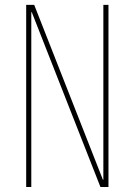

<svg xmlns="http://www.w3.org/2000/svg" viewBox="-20 -750 540 770"><path d="M394.5 -29.3V-730.5H415V0H382.8L107.4 -701.2H105.5V0H85V-730.5H117.2L392.6 -29.3Z"/></svg>

Font: Mgen+ 1m thin
Style: Regular
Weight: 100
Designer: [Source Han Sans]
Ryoko NISHIZUKA  (kana & ideographs); Paul D. Hunt (Latin, Greek & Cyrillic); Wenlong ZHANG  (bopomofo
Version: Version 1.059.20150602